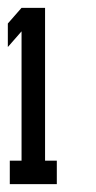

<svg xmlns="http://www.w3.org/2000/svg" viewBox="-25 -470 245 490"><path d="M30 -450H90V-60H120V0H0V-60H30V-390L-5 -350V-410Z"/></svg>

Font: SOV_Station
Style: Bold
Weight: 700
Version: Version 1.00